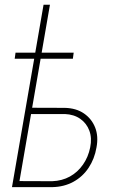

<svg xmlns="http://www.w3.org/2000/svg" viewBox="-20 -770 493 790"><path d="M96.2 -326.7 246.1 -326.2Q293.5 -325.2 325.4 -303.2Q357.4 -281.2 371.6 -245.1Q385.7 -209 377 -163.1Q369.1 -116.7 344.7 -79.8Q320.3 -43 282 -22Q243.7 -1 194.8 0H29.3L159.2 -750.5H185.5L60.1 -24.9L194.8 -24.4Q235.4 -25.9 267.6 -43.7Q299.8 -61.5 321.5 -92.8Q343.3 -124 351.1 -163.6Q358.9 -201.7 347.7 -232.2Q336.4 -262.7 310.3 -281Q284.2 -299.3 247.1 -300.8H92.3ZM283.2 -553.2 279.8 -528.3H40.5L43.9 -553.2Z"/></svg>

Font: Roboto Condensed Thin
Style: Italic
Weight: 250
Italic angle: -12°
Designer: Christian Robertson
Foundry: Google
Version: Version 3.008; 2023